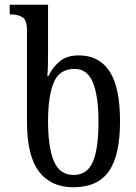

<svg xmlns="http://www.w3.org/2000/svg" viewBox="-20 -780 573 811"><path d="M313 -546Q398 -546 442.5 -479Q487 -412 487 -267Q487 -123 439.5 -56Q392 11 290 11Q195 11 144.5 -55.5Q94 -122 94 -266V-651Q94 -695 75 -707Q56 -719 28 -719H21V-760H183V-565Q183 -538 182.5 -510Q182 -482 180 -458H184Q203 -497 233 -521.5Q263 -546 313 -546ZM291 -41Q348 -41 372 -96Q396 -151 396 -266Q396 -374 372.5 -431.5Q349 -489 295 -489Q231 -489 207 -431.5Q183 -374 183 -267Q183 -158 207.5 -99.5Q232 -41 291 -41Z"/></svg>

Font: Noto Serif Georgian Condensed
Style: Regular
Weight: 400
Width: 3
Designer: Monotype Design Team, Akaki Razmadze
Foundry: Google LLC
Version: Version 2.003; ttfautohint (v1.8.4.7-5d5b)